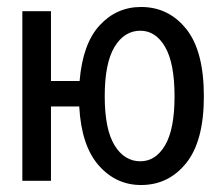

<svg xmlns="http://www.w3.org/2000/svg" viewBox="-20 -518 640 550"><path d="M382 -56Q426 -56 453 -102Q480 -148 480 -242Q480 -337 453 -383.5Q426 -430 382 -430Q336 -430 308 -383.5Q280 -337 280 -242Q280 -148 308 -102Q336 -56 382 -56ZM384 12Q312 12 262.5 -44.5Q213 -101 207 -213H126V0H44V-486H126V-286H208Q217 -393 265.5 -445.5Q314 -498 384 -498Q463 -498 513.5 -435Q564 -372 564 -242Q564 -114 513.5 -51Q463 12 384 12Z"/></svg>

Font: SauceCodePro NFM
Style: Regular
Weight: 400
Monospace: yes
Designer: Paul D. Hunt, Teo Tuominen
Foundry: Adobe
Version: Version 2.042;hotconv 1.1.0;makeotfexe 2.6.0;Nerd Fonts 3.3.